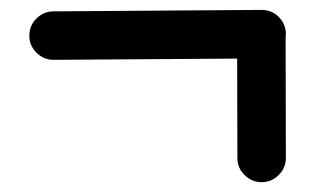

<svg xmlns="http://www.w3.org/2000/svg" viewBox="-20 -353 635 387"><path d="M87.9 -330.1 502.4 -333Q504.4 -333 506.8 -333Q512.2 -333 517.6 -332Q534.2 -328.6 545.2 -315.2Q556.2 -301.8 556.2 -284.2Q556.2 -280.3 555.7 -277.3L556.2 -34.7Q556.2 -14.6 541.7 -0.2Q527.3 14.2 507.3 14.2Q487.3 14.2 472.9 -0.2Q458.5 -14.6 458.5 -34.7L458 -234.9L87.9 -232.4Q67.9 -232.4 53.5 -246.8Q39.1 -261.2 39.1 -281.2Q39.1 -301.3 53.5 -315.7Q67.9 -330.1 87.9 -330.1Z"/></svg>

Font: Manjari
Style: Bold
Weight: 700
Designer: Santhosh Thottingal <santhosh.thottingal@gmail.com>
Version: Version 2.000